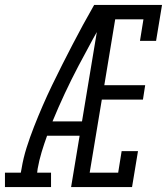

<svg xmlns="http://www.w3.org/2000/svg" viewBox="-60 -755 680 775"><path d="M-40 0V-58H24L27 -74Q34 -117 47.5 -159.5Q61 -202 77.5 -244Q94 -286 112 -327.5Q130 -369 150 -410.5Q170 -452 190.5 -492.5Q211 -533 232 -573.5Q253 -614 275 -654.5Q297 -695 320 -735H349L347 -721L376 -706Q314 -598 256.5 -488.5Q199 -379 152 -265H271L262 -207H130Q118 -174 108 -141Q98 -108 92 -74L90 -58H146V0ZM227 0 349 -735H594L570 -590H505L519 -677H405L361 -411H526L517 -353H351L302 -58H417L431 -145H497L473 0Z"/></svg>

Font: Iosevka Curly Slab LtEx
Style: Italic
Weight: 300
Width: 7
Italic angle: -9°
Monospace: yes
Designer: Belleve Invis
Foundry: Belleve Invis
Version: Version 11.1.0; ttfautohint (v1.8.3)